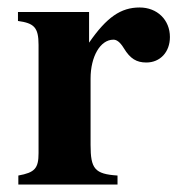

<svg xmlns="http://www.w3.org/2000/svg" viewBox="-20 -493 484 513"><path d="M218 -461H28V-437C71 -431 83 -420 83 -373V-84C83 -43 73 -32 29 -24V0H294V-24C233 -28 222 -42 222 -106V-283C222 -342 248 -387 283 -387C291 -387 300 -382 311 -364C328 -336 345 -326 371 -326C408 -326 434 -354 434 -394C434 -440 400 -473 353 -473C303 -473 265 -447 218 -379Z"/></svg>

Font: XITS
Style: Bold
Weight: 700
Designer: MicroPress Inc., with final additions and corrections provided by Coen Hoffman, Elsevier (retired)
Version: Version 1.107